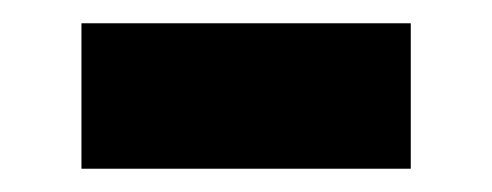

<svg xmlns="http://www.w3.org/2000/svg" viewBox="-20 -372 423 165"><path d="M50 -227V-352H333V-227Z"/></svg>

Font: Noto Sans SC Thin Black
Style: Regular
Weight: 900
Version: Version 2.004-H2;hotconv 1.0.118;makeotfexe 2.5.65603